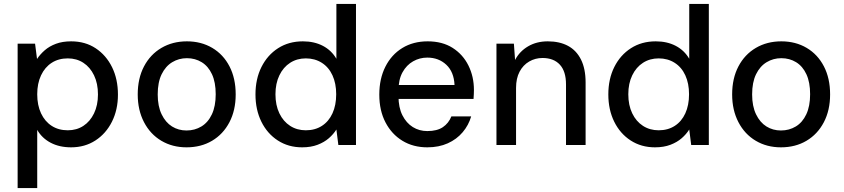

<svg xmlns="http://www.w3.org/2000/svg" viewBox="-20 -740 4308 980"><path d="M70 220V-517H159L169 -439Q185 -463 208.5 -483.5Q232 -504 265.5 -516.5Q299 -529 343 -529Q415 -529 468.5 -493.5Q522 -458 552 -397Q582 -336 582 -257Q582 -180 551.5 -119Q521 -58 467 -23Q413 12 343 12Q283 12 238.5 -11.5Q194 -35 170 -77V220ZM326 -75Q371 -75 405.5 -97.5Q440 -120 460 -161.5Q480 -203 480 -258Q480 -314 460 -355.5Q440 -397 405.5 -419.5Q371 -442 326 -442Q279 -442 244 -419.5Q209 -397 189.5 -355.5Q170 -314 170 -259Q170 -203 189.5 -161.5Q209 -120 244 -97.5Q279 -75 326 -75Z M932 12Q860 12 803.5 -21.5Q747 -55 715 -116.5Q683 -178 683 -258Q683 -340 715 -401Q747 -462 804 -495.5Q861 -529 934 -529Q1007 -529 1063.5 -495.5Q1120 -462 1151.5 -401Q1183 -340 1183 -258Q1183 -177 1151 -116Q1119 -55 1062.5 -21.5Q1006 12 932 12ZM932 -74Q974 -74 1008 -94.5Q1042 -115 1061.5 -156.5Q1081 -198 1081 -259Q1081 -320 1062 -361Q1043 -402 1009.5 -422.5Q976 -443 934 -443Q893 -443 859 -422.5Q825 -402 805 -361Q785 -320 785 -258Q785 -198 805 -156.5Q825 -115 858 -94.5Q891 -74 932 -74Z M1522 12Q1452 12 1398 -23Q1344 -58 1314 -119Q1284 -180 1284 -258Q1284 -337 1314.5 -398Q1345 -459 1399.5 -494Q1454 -529 1526 -529Q1584 -529 1628 -506Q1672 -483 1697 -440V-720H1797V0H1707L1697 -79Q1682 -55 1658.5 -34.5Q1635 -14 1601 -1Q1567 12 1522 12ZM1541 -75Q1588 -75 1623 -97.5Q1658 -120 1677 -161.5Q1696 -203 1696 -259Q1696 -314 1677 -355.5Q1658 -397 1622.5 -419.5Q1587 -442 1541 -442Q1496 -442 1461 -419.5Q1426 -397 1406 -355.5Q1386 -314 1386 -259Q1386 -203 1406 -161.5Q1426 -120 1461 -97.5Q1496 -75 1541 -75Z M2161 12Q2089 12 2034 -21.5Q1979 -55 1947.5 -115.5Q1916 -176 1916 -257Q1916 -338 1947 -399.5Q1978 -461 2033.5 -495Q2089 -529 2163 -529Q2238 -529 2290.5 -495.5Q2343 -462 2371 -405.5Q2399 -349 2399 -281Q2399 -271 2398.5 -260Q2398 -249 2397 -235H1990V-306H2300Q2297 -373 2258 -409.5Q2219 -446 2161 -446Q2122 -446 2088.5 -427Q2055 -408 2034.5 -371Q2014 -334 2014 -278V-249Q2014 -191 2034 -151.5Q2054 -112 2087 -91.5Q2120 -71 2161 -71Q2211 -71 2240.5 -91Q2270 -111 2284 -146H2385Q2372 -101 2341.5 -65Q2311 -29 2265.5 -8.5Q2220 12 2161 12Z M2514 0V-517H2603L2609 -434Q2632 -478 2675.5 -503.5Q2719 -529 2776 -529Q2836 -529 2879 -506Q2922 -483 2945.5 -436Q2969 -389 2969 -319V0H2869V-309Q2869 -376 2837.5 -410Q2806 -444 2749 -444Q2712 -444 2681 -426Q2650 -408 2632 -374Q2614 -340 2614 -291V0Z M3323 12Q3253 12 3199 -23Q3145 -58 3115 -119Q3085 -180 3085 -258Q3085 -337 3115.5 -398Q3146 -459 3200.5 -494Q3255 -529 3327 -529Q3385 -529 3429 -506Q3473 -483 3498 -440V-720H3598V0H3508L3498 -79Q3483 -55 3459.5 -34.5Q3436 -14 3402 -1Q3368 12 3323 12ZM3342 -75Q3389 -75 3424 -97.5Q3459 -120 3478 -161.5Q3497 -203 3497 -259Q3497 -314 3478 -355.5Q3459 -397 3423.5 -419.5Q3388 -442 3342 -442Q3297 -442 3262 -419.5Q3227 -397 3207 -355.5Q3187 -314 3187 -259Q3187 -203 3207 -161.5Q3227 -120 3262 -97.5Q3297 -75 3342 -75Z M3966 12Q3894 12 3837.5 -21.5Q3781 -55 3749 -116.5Q3717 -178 3717 -258Q3717 -340 3749 -401Q3781 -462 3838 -495.5Q3895 -529 3968 -529Q4041 -529 4097.5 -495.5Q4154 -462 4185.5 -401Q4217 -340 4217 -258Q4217 -177 4185 -116Q4153 -55 4096.5 -21.5Q4040 12 3966 12ZM3966 -74Q4008 -74 4042 -94.5Q4076 -115 4095.5 -156.5Q4115 -198 4115 -259Q4115 -320 4096 -361Q4077 -402 4043.5 -422.5Q4010 -443 3968 -443Q3927 -443 3893 -422.5Q3859 -402 3839 -361Q3819 -320 3819 -258Q3819 -198 3839 -156.5Q3859 -115 3892 -94.5Q3925 -74 3966 -74Z"/></svg>

Font: DM Sans 11pt Medium
Style: Regular
Weight: 500
Version: Version 4.004;gftools[0.9.30]